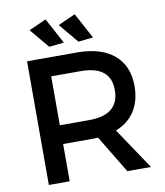

<svg xmlns="http://www.w3.org/2000/svg" viewBox="-97 -991 917 1070"><g transform="rotate(-10 361.5 -456.0)"><path d="M312 -767 228 -758 136 -868 234 -912ZM477 -767 393 -758 301 -868 399 -912ZM670 0H536L408 -212Q398 -211 376 -211H210V0H92V-700H376Q510 -700 584 -637.5Q658 -575 658 -461Q658 -377 620.5 -319Q583 -261 513 -234ZM210 -317H376Q546 -317 546 -458Q546 -594 376 -594H210Z"/></g></svg>

Font: Montserrat-Arabic
Style: Regular
Weight: 400
Designer: Mohamed Gaber
Foundry: Kief Type Foundry
Version: Version 5.008;PS 005.008;hotconv 1.0.88;makeotf.lib2.5.64775